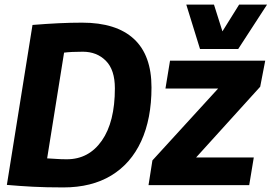

<svg xmlns="http://www.w3.org/2000/svg" viewBox="-20 -809 1187 839"><path d="M257 10Q181 10 124 7Q67 4 10 -1L122 -700Q184 -705 236.5 -707.5Q289 -710 339 -710Q488 -710 565 -639Q642 -568 642 -427Q642 -290 597 -192Q552 -94 466 -42Q380 10 257 10ZM272 -113Q368 -113 425 -194.5Q482 -276 482 -423Q482 -504 442.5 -543.5Q403 -583 342 -583Q317 -583 296 -582Q275 -581 260 -579L186 -117Q210 -116 227.5 -114.5Q245 -113 272 -113ZM629 0 646 -108 933 -422H703L723 -544H1139L1117 -430L837 -121H1089L1069 0ZM1147 -789 1021 -595H854L794 -789H915L952 -672L1025 -789Z"/></svg>

Font: Georama
Style: Bold Italic
Weight: 700
Italic angle: -9°
Designer: Jean-Baptiste Levee
Foundry: Production Type
Version: Version 1.000